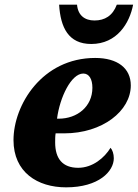

<svg xmlns="http://www.w3.org/2000/svg" viewBox="-20 -795 592 825"><path d="M372 -606C483 -606 537 -696 552 -775H482C464 -727 430 -707 386 -707C344 -707 315 -729 311 -775H234C240 -677 274 -606 372 -606ZM264 10C405 10 469 -59 469 -115C469 -134 463 -151 455 -160C429 -117 378 -74 316 -74C249 -74 217 -113 217 -183C217 -196 217 -210 219 -222H256C420 -222 542 -318 542 -428C542 -502 485 -546 389 -546C161 -546 38 -344 38 -193C38 -55 141 10 264 10ZM232 -285H225C237 -377 286 -479 338 -479C363 -479 377 -455 377 -418C377 -337 312 -285 232 -285Z"/></svg>

Font: Noto Serif SemiCondensed Black
Style: Italic
Weight: 900
Width: 4
Italic angle: -12°
Designer: Monotype Design Team
Foundry: Monotype Imaging Inc.
Version: Version 2.014